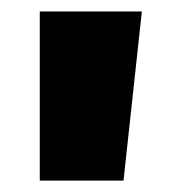

<svg xmlns="http://www.w3.org/2000/svg" viewBox="-20 -690 300 337"><path d="M229 -669.9 196.8 -373H49.8V-669.9Z"/></svg>

Font: Work Sans Black
Style: Regular
Weight: 900
Designer: Wei Huang
Foundry: Wei Huang
Version: Version 2.012